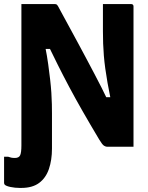

<svg xmlns="http://www.w3.org/2000/svg" viewBox="-55 -720 725 942"><path d="M18 55Q38 55 44 41.5Q50 28 50 -6V-21Q104 -21 134.5 -20Q165 -19 179 -16.5Q193 -14 196.5 -11Q200 -8 200 -4V9Q200 65 185 109Q170 153 137 177.5Q104 202 50 202H41Q19 202 -3 197.5Q-25 193 -32 186Q-33 184 -34 182Q-35 180 -35 178Q-35 146 -35 113.5Q-35 81 -35 49H-15Q-7 52 0.5 53.5Q8 55 18 55ZM200 0Q166 0 131 0Q96 0 61 0Q58 0 55.5 -1.5Q53 -3 51.5 -5.5Q50 -8 50 -11Q50 -85 50 -158.5Q50 -232 50 -305.5Q50 -379 50 -453Q50 -527 50 -600Q50 -625 50 -650Q50 -675 50 -700Q73 -700 102.5 -700Q132 -700 161.5 -700Q191 -700 213 -700Q219 -700 222 -698.5Q225 -697 229.5 -690Q234 -683 243 -665Q268 -619 290 -578.5Q312 -538 332 -501Q352 -464 370.5 -429Q389 -394 407 -360Q425 -326 443 -290.5Q461 -255 479 -217L439 -243H509L488 -233Q479 -277 472.5 -314Q466 -351 461.5 -384Q457 -417 454.5 -447Q452 -477 451 -506.5Q450 -536 450 -567Q450 -594 450 -628.5Q450 -663 450 -700Q485 -700 520 -700Q555 -700 589 -700Q594 -700 597 -697Q600 -694 600 -689Q600 -616 600 -542Q600 -468 600 -394.5Q600 -321 600 -247.5Q600 -174 600 -100Q600 -75 600 -50Q600 -25 600 0Q579 0 556 0Q533 0 511 0Q489 0 470 0Q464 0 455.5 -5Q447 -10 432 -35Q386 -112 350 -175Q314 -238 284.5 -293.5Q255 -349 228.5 -402Q202 -455 174 -513L221 -480H148L167 -490Q176 -445 181.5 -405Q187 -365 191 -330Q195 -295 197 -264.5Q199 -234 199.5 -208.5Q200 -183 200 -163Q200 -123 200 -82Q200 -41 200 0Z"/></svg>

Font: Recursive ExtraBold
Style: Regular
Weight: 800
Version: Version 1.085